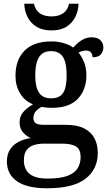

<svg xmlns="http://www.w3.org/2000/svg" viewBox="-20 -769 584 1029"><path d="M232 240Q125 240 71 202.5Q17 165 17 96Q17 58 34 32Q51 6 80 -9Q109 -24 145 -29Q123 -38 104 -59Q85 -80 85 -113Q85 -144 103 -166.5Q121 -189 157 -210Q113 -227 88 -268Q63 -309 63 -362Q63 -448 111.5 -497.5Q160 -547 257 -547Q293 -547 324.5 -537Q356 -527 372 -514Q385 -528 399.5 -540.5Q414 -553 432 -561Q450 -569 471 -569Q503 -569 518.5 -553Q534 -537 534 -516Q534 -494 521 -478Q508 -462 476 -462Q476 -476 468 -487Q460 -498 442 -498Q430 -498 420 -495Q410 -492 401 -487Q419 -465 431 -435Q443 -405 443 -364Q443 -289 397.5 -240Q352 -191 257 -191Q245 -191 228.5 -192.5Q212 -194 203 -196Q185 -187 172 -172.5Q159 -158 159 -136Q159 -118 171 -109Q183 -100 217 -100H332Q394 -100 431.5 -80.5Q469 -61 486.5 -27.5Q504 6 504 51Q504 138 438 189Q372 240 232 240ZM234 188Q303 188 341.5 173.5Q380 159 396 133Q412 107 412 73Q412 31 387.5 16Q363 1 316 1H213Q187 1 163 8Q139 15 123.5 34Q108 53 108 91Q108 119 120 141Q132 163 159.5 175.5Q187 188 234 188ZM254 -242Q285 -242 303.5 -255.5Q322 -269 329.5 -296.5Q337 -324 337 -365Q337 -408 329 -437Q321 -466 302.5 -480.5Q284 -495 253 -495Q223 -495 204.5 -480Q186 -465 177.5 -436Q169 -407 169 -364Q169 -303 189 -272.5Q209 -242 254 -242ZM256 -606Q207 -606 175 -626Q143 -646 127 -679Q111 -712 110 -749H162Q170 -713 194.5 -697Q219 -681 256 -681Q293 -681 317.5 -697Q342 -713 350 -749H401Q400 -712 384 -679Q368 -646 336.5 -626Q305 -606 256 -606Z"/></svg>

Font: Noto Serif Armenian Medium
Style: Regular
Weight: 500
Version: Version 2.007